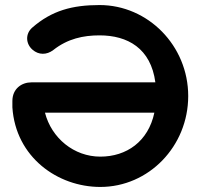

<svg xmlns="http://www.w3.org/2000/svg" viewBox="-20 -730 808 760"><path d="M725 -350C725 -549 566 -710 374 -710C266 -710 185 -688 108 -621C79 -596 82 -556 109 -533C133 -512 165 -512 191 -532C248 -577 310 -590 374 -590C485 -590 577 -539 595 -404H104C66 -404 29 -379 29 -330V-305C42 -108 208 10 377 10C569 10 725 -151 725 -350ZM377 -110C273 -110 184 -183 158 -284H591C567 -170 481 -110 377 -110Z"/></svg>

Font: Hotpoint
Style: Bold
Weight: 700
Designer: Andrew Paglinawan, Luciano Perondi, Riccardo Olocco
Foundry: CAST Cooperativa Anonima Servizi Tipografici
Version: Version 1.000;PS 2.1;hotconv 16.6.51;makeotf.lib2.5.65220